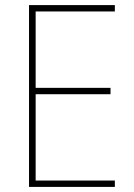

<svg xmlns="http://www.w3.org/2000/svg" viewBox="-20 -734 528 754"><path d="M431 0V-25H120V-364H414V-389H120V-689H431V-714H94V0Z"/></svg>

Font: Noto Sans Georgian SemiCondensed Thin
Style: Regular
Weight: 100
Width: 4
Designer: Monotype Design Team, Akaki Razmadze
Foundry: Google LLC
Version: Version 2.005